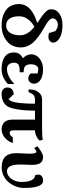

<svg xmlns="http://www.w3.org/2000/svg" viewBox="770 -1550 792 2372"><g transform="rotate(90 1166.0 -364.0)"><path d="M565.9 -225.1Q565.9 -176.8 549.6 -136.5Q533.2 -96.2 506.6 -69.3Q480 -42.5 444.8 -23.7Q409.7 -4.9 372.8 3.7Q335.9 12.2 298.8 12.2Q257.3 12.2 220.2 5.9Q183.1 -0.5 147.7 -16.4Q112.3 -32.2 86.7 -56.4Q61 -80.6 45.4 -118.7Q29.8 -156.7 29.8 -205.1Q29.8 -241.2 43.5 -272.7Q57.1 -304.2 78.9 -327.1Q100.6 -350.1 132.3 -370.1Q164.1 -390.1 195.3 -403.3Q226.6 -416.5 264.2 -428.2Q252.4 -436.5 229.2 -452.4Q206.1 -468.3 193.8 -476.8Q181.6 -485.4 163.1 -499.3Q144.5 -513.2 134.5 -523.4Q124.5 -533.7 114 -546.4Q103.5 -559.1 98.9 -571.8Q94.2 -584.5 94.2 -597.2Q94.2 -664.1 149.9 -702.1Q205.6 -740.2 291 -740.2Q334.5 -740.2 371.1 -732.9Q407.7 -725.6 432.4 -713.9Q457 -702.1 474.1 -686.8Q491.2 -671.4 499 -655.8Q506.8 -640.1 506.8 -625Q506.8 -603 486.8 -584.5Q466.8 -565.9 435.1 -565.9Q425.3 -565.9 409.7 -568.1Q394 -570.3 388.2 -574.2L363.8 -652.8Q322.3 -683.1 287.1 -683.1Q254.9 -683.1 231 -665Q207 -647 207 -615.2Q207 -597.7 226.8 -578.1Q246.6 -558.6 278.3 -539.3Q310.1 -520 348.1 -497.8Q386.2 -475.6 424.6 -447.8Q462.9 -419.9 494.6 -388.7Q526.4 -357.4 546.1 -314.9Q565.9 -272.5 565.9 -225.1ZM416 -217.8Q416 -310.1 311 -393.1Q256.3 -363.8 218.8 -314.9Q181.2 -266.1 181.2 -204.1Q181.2 -128.9 210.4 -86.4Q239.7 -43.9 294.9 -43.9Q353 -43.9 384.5 -90.6Q416 -137.2 416 -217.8Z M1017.6 -65.9Q935.5 12.2 834.5 12.2Q736.3 12.2 682.1 -26.4Q627.9 -64.9 627.9 -142.1Q627.9 -215.3 698.7 -250Q676.3 -272.5 663.6 -299.8Q650.9 -327.1 650.9 -353Q650.9 -416 705.1 -458Q759.3 -500 835.9 -500Q884.8 -500 924.1 -488Q963.4 -476.1 988.5 -449.7Q1013.7 -423.3 1013.7 -386.2Q1013.7 -357.9 994.4 -337.4Q975.1 -316.9 948.7 -316.9Q937 -316.9 926.3 -320.3Q915.5 -323.7 908.9 -328.4Q902.3 -333 897.2 -337.6Q892.1 -342.3 889.6 -345.7L887.7 -349.1V-431.2Q884.8 -434.6 865.7 -437.7Q846.7 -440.9 832.5 -440.9Q805.2 -440.9 789.6 -413.8Q773.9 -386.7 773.9 -353Q773.9 -301.8 795.9 -280.8Q817.9 -259.8 872.6 -259.8V-211.9L845.7 -210.9Q793 -209.5 773.9 -192.1Q754.9 -174.8 754.9 -143.1Q754.9 -106 773.4 -80.1Q792 -54.2 833.5 -54.2Q875.5 -54.2 919.4 -75Q963.4 -95.7 1017.6 -145Z M1747.6 -126Q1734.9 -89.4 1713.9 -61.5Q1692.9 -33.7 1669.4 -18.3Q1646 -2.9 1623.5 4.6Q1601.1 12.2 1580.6 12.2Q1557.1 12.2 1536.6 5.9Q1516.1 -0.5 1497.6 -14.9Q1479 -29.3 1468.3 -57.1Q1457.5 -85 1457.5 -123V-399.9H1346.7Q1346.7 -280.3 1332.5 -191.4Q1318.4 -102.5 1296.4 -64.9Q1250.5 12.2 1135.7 12.2Q1102.5 12.2 1081.5 -8.5Q1060.5 -29.3 1060.5 -59.1Q1060.5 -71.8 1064.5 -84.5Q1068.4 -97.2 1077.4 -109.6Q1086.4 -122.1 1104 -129.6Q1121.6 -137.2 1145.5 -137.2L1203.6 -75.2Q1209.5 -75.2 1216.6 -84.5Q1223.6 -93.8 1227.5 -103Q1246.1 -142.6 1253.4 -221.9Q1260.7 -301.3 1260.7 -374V-399.9H1212.4Q1191.4 -399.9 1176 -394.8Q1160.6 -389.6 1149.9 -377.9Q1139.2 -366.2 1132.3 -353.5Q1125.5 -340.8 1117.7 -320.8H1085.4Q1085.4 -345.7 1086.4 -358.9Q1091.3 -410.6 1123.8 -449.2Q1156.2 -487.8 1208.5 -487.8H1582.5Q1611.8 -487.8 1652.8 -490.2Q1693.8 -492.7 1705.6 -497.1L1717.3 -460Q1706.5 -439.9 1666.5 -419.9Q1626.5 -399.9 1590.3 -399.9V-133.8Q1590.3 -86.9 1620.6 -86.9Q1655.3 -86.9 1674.3 -126Z M2212.9 -500Q2302.2 -500 2302.2 -267.1Q2302.2 -214.8 2283.4 -164.6Q2264.6 -114.3 2231.9 -75.2Q2199.2 -36.1 2150.9 -12.5Q2102.5 11.2 2047.9 11.2Q2004.4 11.2 1972.4 0.7Q1940.4 -9.8 1921.4 -26.6Q1902.3 -43.5 1891.1 -69.1Q1879.9 -94.7 1876 -120.1Q1872.1 -145.5 1872.1 -178.2Q1872.1 -204.6 1875.5 -255.9Q1878.9 -307.1 1878.9 -328.1Q1878.9 -417 1855 -417Q1845.2 -417 1828.1 -404.5Q1811 -392.1 1807.1 -391.1L1787.1 -430.2Q1817.4 -456.5 1855.2 -478.3Q1893.1 -500 1918.9 -500Q1943.8 -500 1962.2 -491.9Q1980.5 -483.9 1990.7 -471.2Q2001 -458.5 2007.1 -438.5Q2013.2 -418.5 2015.1 -399.2Q2017.1 -379.9 2017.1 -354Q2017.1 -343.3 2014.6 -297.6Q2012.2 -252 2012.2 -222.2Q2012.2 -54.2 2092.3 -54.2Q2123.5 -54.2 2150.1 -71Q2176.8 -87.9 2193.4 -114.3Q2210 -140.6 2219 -170.7Q2228 -200.7 2228 -229Q2228 -394.5 2145 -402.8Q2137.2 -418.9 2137.2 -446.8Q2137.2 -468.3 2157.2 -484.1Q2177.2 -500 2212.9 -500Z"/></g></svg>

Font: Veleka
Style: Bold
Weight: 700
Designer: Stefan Peev, Context Ltd, 2016; SIL International, 1997-2014.
Foundry: Stefan Peev, Context Ltd, 2016
Version: Version 1.000